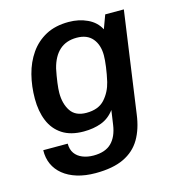

<svg xmlns="http://www.w3.org/2000/svg" viewBox="-106 -611 812 887"><g transform="rotate(-15 300.0 -167.5)"><path d="M243 186Q194 186 155 174Q116 162 89 140Q62 118 48.5 88Q35 58 36 21H153Q153 49 166 67.5Q179 86 202.5 95.5Q226 105 255 105Q311 105 340.5 76Q370 47 378 -8L388 -77Q362 -42 324.5 -28Q287 -14 240 -14Q178 -14 138 -40Q98 -66 79 -112Q60 -158 60 -218Q60 -278 74 -332.5Q88 -387 117.5 -429.5Q147 -472 192.5 -496.5Q238 -521 302 -521Q351 -521 391.5 -502Q432 -483 451 -446L475 -511H564L496 -27Q487 41 459 88.5Q431 136 378.5 161Q326 186 243 186ZM274 -94Q332 -94 362 -127.5Q392 -161 403 -207Q411 -242 415.5 -275.5Q420 -309 420 -330Q420 -380 394.5 -410.5Q369 -441 319 -441Q269 -441 237 -412.5Q205 -384 191 -328Q184 -294 180 -263.5Q176 -233 176 -215Q176 -163 199 -128.5Q222 -94 274 -94Z"/></g></svg>

Font: Chivo Mono Medium
Style: Italic
Weight: 500
Italic angle: -8.05°
Monospace: yes
Designer: Hector Gatti
Foundry: Omnibus-Type
Version: Version 1.008